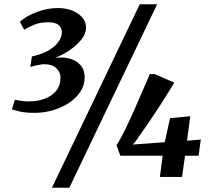

<svg xmlns="http://www.w3.org/2000/svg" viewBox="-20 -835 987 906"><path d="M144 -302.5Q97 -302.5 73 -309Q49 -315.5 36 -318.5L50 -364.5Q66.5 -360.5 83.2 -358.5Q100 -356.5 116 -356.5Q156 -356.5 190 -368.8Q224 -381 244.8 -406.2Q265.5 -431.5 265.5 -470Q265.5 -494 245.5 -513.5Q225.5 -533 182 -532Q173 -530.5 162 -528.5Q151 -526.5 140.8 -524Q130.5 -521.5 123 -519L130.5 -568.5Q181 -579.5 212.2 -598.8Q243.5 -618 258 -640.8Q272.5 -663.5 272 -683.5Q272 -703.5 256.5 -716.8Q241 -730 209 -730Q172.5 -730 147.2 -720.5Q122 -711 94 -694.5L74 -732.5Q92 -749 120 -763.5Q148 -778 182.5 -787.5Q217 -797 254 -797Q289 -797 318.8 -785.8Q348.5 -774.5 367.2 -753.8Q386 -733 386 -704Q386 -675.5 363.5 -647.8Q341 -620 307.2 -597.2Q273.5 -574.5 240 -562Q279.5 -567 311 -557.8Q342.5 -548.5 361 -526.5Q379.5 -504.5 379.5 -471Q379.5 -433.5 359.5 -402.8Q339.5 -372 305.5 -349.5Q271.5 -327 229.8 -314.8Q188 -302.5 144 -302.5ZM639.5 -815H721.5L307 51H225ZM734.5 0 747.5 -100H548L530 -149Q550.5 -182 572.2 -227Q594 -272 615.2 -320Q636.5 -368 654.8 -411.2Q673 -454.5 687 -485.5H709.5L802.5 -445Q788 -421.5 771 -394Q754 -366.5 735.8 -338.5Q717.5 -310.5 700.2 -284.5Q683 -258.5 668.2 -237Q653.5 -215.5 643 -201.5Q636 -191.5 627 -178Q618 -164.5 607 -153L757.5 -164L782.5 -277.5L878 -286.5L862.5 -171L927.5 -176.5L917 -100H853L839 0Z"/></svg>

Font: Merriweather 28pt ExtraBold
Style: Italic
Weight: 800
Italic angle: -7.8°
Version: Version 2.101